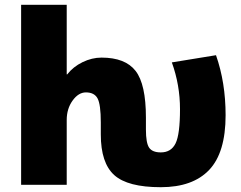

<svg xmlns="http://www.w3.org/2000/svg" viewBox="-20 -770 1003 800"><path d="M588 -230Q588 -174 601.5 -154.5Q615 -135 650 -135Q693 -135 711.5 -172.5Q730 -210 730 -315Q730 -416 696 -510L880 -540Q920 -426 920 -290Q920 -134 851.5 -62Q783 10 650 10Q512 10 456 -40.5Q400 -91 400 -210V-260Q400 -335 386.5 -360Q373 -385 338 -385Q307 -385 282.5 -351Q258 -317 258 -270V0H68V-750H258V-460H260Q285 -492 324 -511Q363 -530 403 -530Q502 -530 545 -474.5Q588 -419 588 -280Z"/></svg>

Font: Mplus 1p Black
Style: Regular
Weight: 900
Version: Version 1.061